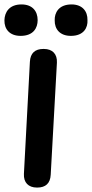

<svg xmlns="http://www.w3.org/2000/svg" viewBox="-62 -809 415 867"><path d="M167 -20 195 -526C197 -565 175 -588 136 -588H134C96 -588 75 -569 73 -530L46 -24C44 15 66 38 105 38H106C144 38 165 19 167 -20ZM-42 -718C-43 -677 -18 -647 31 -647C89 -647 108 -683 108 -718C108 -759 84 -789 35 -789C-21 -789 -41 -753 -42 -718ZM185 -718C184 -677 209 -647 258 -647C317 -647 335 -685 333 -718C334 -758 310 -789 261 -789C202 -789 184 -750 185 -718Z"/></svg>

Font: 寒蝉团圆体 Round
Style: Regular
Weight: 500
Designer: 寒蝉字型
Version: Version 2.700;Glyphs 3.1.1 (3135)